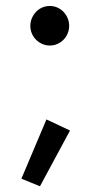

<svg xmlns="http://www.w3.org/2000/svg" viewBox="-20 -555 311 652"><path d="M214.8 -467.3Q214.8 -453.6 209.7 -441.4Q204.6 -429.2 195.8 -420.2Q187 -411.1 175 -405.8Q163.1 -400.4 148.9 -400.4Q135.3 -400.4 123.3 -405.8Q111.3 -411.1 102.3 -420.2Q93.3 -429.2 88.1 -441.4Q83 -453.6 83 -467.3Q83 -480.5 88.1 -492.7Q93.3 -504.9 102.1 -514.4Q110.8 -523.9 123 -529.3Q135.3 -534.7 148.9 -534.7Q163.1 -534.7 175 -529.3Q187 -523.9 195.8 -514.6Q204.6 -505.4 209.7 -493.2Q214.8 -481 214.8 -467.3ZM217.8 -111.8 115.7 77.6 52.7 51.8 137.7 -149.4Z"/></svg>

Font: Kawthoolei
Style: Bold
Weight: 700
Designer: Moe Zed
Foundry: Moe Zed
Version: Version 1.000;July 10, 2024;FontCreator 14.0.0.2901 32-bit